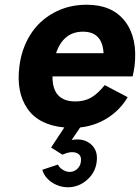

<svg xmlns="http://www.w3.org/2000/svg" viewBox="-20 -531 592 812"><path d="M549 -251Q546 -230 541 -208H202Q201 -102 299 -102Q336 -102 364 -117.5Q392 -133 423 -171L520 -120Q488 -66 435.5 -32.5Q383 1 319 8L283 61Q333 52 364 78.5Q395 105 389 152Q384 198 348.5 229.5Q313 261 267 261Q242 261 219 251Q196 241 180 224Q164 207 159 187L225 165Q231 178 245.5 187Q260 196 275 196Q287 196 297.5 190Q308 184 314.5 174Q321 164 322 152Q326 124 303 115.5Q280 107 244 123L196 93L252 8Q144 -2 96 -71.5Q48 -141 62 -250Q71 -324 107.5 -383Q144 -442 206.5 -476.5Q269 -511 347 -511Q455 -511 509 -440.5Q563 -370 549 -251ZM331 -397Q248 -397 217 -306H418Q413 -397 331 -397Z"/></svg>

Font: Orkney
Style: BoldItalic
Weight: 700
Designer: Samuel Oakes and Alfredo Marco Pradil
Foundry: Alfredo Marco Pradil
Version: 1.0; ttfautohint (v1.5)